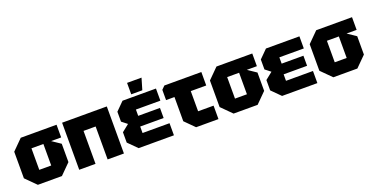

<svg xmlns="http://www.w3.org/2000/svg" viewBox="-26 -1438 4173 2147"><g transform="rotate(-20 2060.5 -365.0)"><path d="M36 -122V-438L158 -560H584V-409H464L566 -340V-122L444 0H158ZM230 -152H372V-408H230Z M650 0V-560H1182V0H988V-392H844V0Z M1357 0 1253 -104V-227L1338 -295L1273 -346V-464L1369 -560H1767V-416H1476V-341H1735V-221H1456V-144H1777V0ZM1485 -594V-730H1657L1617 -594Z M1929 -112V-400H1829V-522L1867 -560H2307V-400H2123V-160H2307V0H2041Z M2365 -122V-438L2487 -560H2913V-409H2793L2895 -340V-122L2773 0H2487ZM2559 -152H2701V-408H2559Z M3064 0 2960 -104V-227L3045 -295L2980 -346V-464L3076 -560H3474V-416H3183V-341H3442V-221H3163V-144H3484V0Z M3552 -122V-438L3674 -560H4100V-409H3980L4082 -340V-122L3960 0H3674ZM3746 -152H3888V-408H3746Z"/></g></svg>

Font: Tektur ExtraBold
Style: Regular
Weight: 800
Designer: Adam Jagosz
Foundry: Adam Jagosz
Version: Version 1.005;gftools[0.9.30]